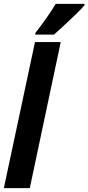

<svg xmlns="http://www.w3.org/2000/svg" viewBox="-30 -979 460 999"><path d="M251 -799Q266 -812 298.5 -842Q331 -872 363 -903Q395 -934 409 -951L410 -959H260Q217 -888 155 -809L153 -799ZM125 0 286 -760H152L-10 0Z"/></svg>

Font: Noto Sans UI Condensed ExtraBold
Style: Italic
Weight: 800
Width: 3
Designer: Monotype Design Team
Foundry: Monotype Imaging Inc.
Version: 1.001